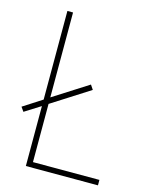

<svg xmlns="http://www.w3.org/2000/svg" viewBox="-109 -784 665 854"><g transform="rotate(15 223.0 -357.0)"><path d="M94 0V-276L21 -230L7 -250L94 -306V-714H120V-323L280 -425L294 -404L120 -293V-25H426V0Z"/></g></svg>

Font: Noto Sans Myanmar UI SemiCondensed Thin
Style: Regular
Weight: 100
Width: 4
Designer: Monotype Design Team
Foundry: Monotype Imaging Inc.
Version: Version 2.103; ttfautohint (v1.8.4.7-5d5b)